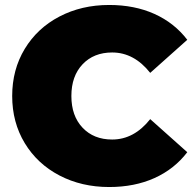

<svg xmlns="http://www.w3.org/2000/svg" viewBox="-20 -736 784 772"><path d="M29 -350Q29 -456 79.5 -539.5Q130 -623 219 -669.5Q308 -716 419 -716Q521 -716 601 -680Q681 -644 733 -576L584 -443Q519 -525 431 -525Q357 -525 312 -477.5Q267 -430 267 -350Q267 -270 312 -222.5Q357 -175 431 -175Q519 -175 584 -257L733 -124Q681 -56 601 -20Q521 16 419 16Q308 16 219 -30.5Q130 -77 79.5 -160.5Q29 -244 29 -350Z"/></svg>

Font: Montserrat Alternates Black
Style: Regular
Weight: 900
Designer: Julieta Ulanovsky
Foundry: Julieta Ulanovsky
Version: Version 7.200